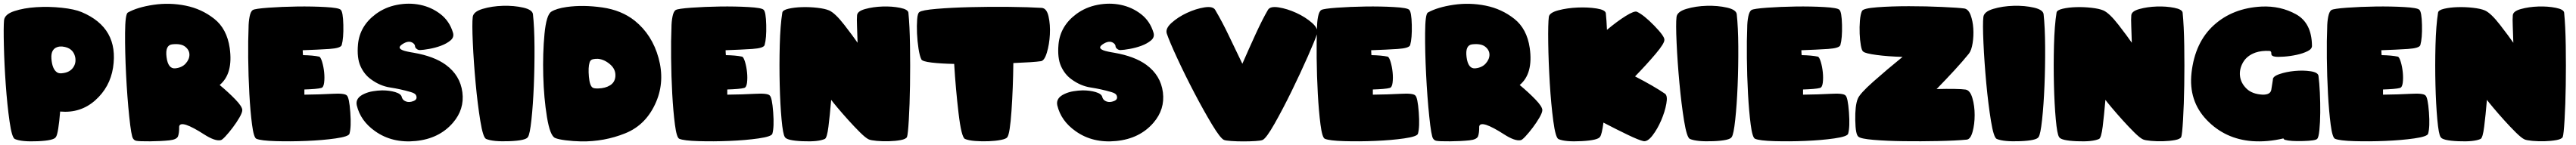

<svg xmlns="http://www.w3.org/2000/svg" viewBox="-20 -786 14287 806"><path d="M606.9 -409.7Q589.8 -301.3 508.3 -228.5Q426.8 -155.8 313.5 -166Q309.1 -109.9 303 -71.3Q296.9 -32.7 289.6 -23.9Q279.3 -4.9 189.5 -1Q99.6 2.9 62.5 -13.2Q45.9 -20.5 33 -111.1Q20 -201.7 12 -314.9Q3.9 -428.2 1.5 -533Q-1 -637.7 2.4 -673.3Q5.9 -706.5 58.8 -724.1Q111.8 -741.7 181.6 -746.1Q251.5 -750.5 322.3 -742.9Q393.1 -735.4 432.6 -718.8Q641.1 -630.9 606.9 -409.7ZM397 -468.3Q385.7 -521 325.7 -527.3Q314.5 -527.8 307.6 -526.9Q260.7 -518.6 265.1 -460Q269.5 -401.4 296.4 -383.8Q308.1 -375.5 332 -379.9Q367.7 -385.3 385.5 -410.4Q403.3 -435.5 397 -468.3Z M1198.2 -313.5Q1248 -272 1285.6 -232.9Q1323.2 -193.8 1323.7 -174.3Q1323.7 -160.2 1307.6 -132.3Q1291.5 -104.5 1270.5 -76.7Q1249.5 -48.8 1230 -27.8Q1210.4 -6.8 1203.1 -6.8Q1171.4 -0.5 1110.6 -39.8Q1049.8 -79.1 1012.7 -91.8Q976.6 -103 973.6 -82.5Q974.1 -47.4 967.3 -28.8Q960.4 -10.3 919.4 -5.9Q872.6 -1 812.3 -0.5Q752 0 735.8 -3.4Q724.6 -5.4 717.8 -16.1Q708 -29.3 696.8 -137.2Q685.5 -245.1 679.2 -371.1Q672.9 -497.1 673.6 -602.5Q674.3 -708 689 -716.3Q742.2 -746.1 831.5 -759.3Q920.9 -772.5 1009.5 -754.6Q1098.1 -736.8 1168.2 -681.4Q1238.3 -626 1253.9 -519Q1273.9 -376.5 1198.2 -313.5ZM952.6 -406.2Q989.7 -410.2 1010.3 -433.6Q1030.8 -457 1030.5 -482.4Q1030.3 -507.8 1007.1 -526.4Q983.9 -544.9 935.1 -539.6Q895 -535.2 903.6 -468.5Q912.1 -401.9 952.6 -406.2Z M1668 -259.8Q1753.4 -260.7 1822.3 -264.6Q1891.1 -268.6 1903.3 -255.4Q1916.5 -244.6 1922.6 -162.1Q1928.7 -79.6 1918 -42.5Q1913.1 -26.9 1841.3 -16.6Q1769.5 -6.3 1680.2 -2.7Q1590.8 1 1508.8 -1.5Q1426.8 -3.9 1401.9 -14.6Q1387.2 -20.5 1377.7 -93.5Q1368.2 -166.5 1362.8 -264.4Q1357.4 -362.3 1356.4 -464.1Q1355.5 -565.9 1358.4 -629.9Q1358.4 -665 1364.3 -694.1Q1370.1 -723.1 1382.3 -730.5Q1394.5 -737.8 1468.3 -743.2Q1542 -748.5 1627.4 -749.8Q1712.9 -751 1785.6 -746.8Q1858.4 -742.7 1869.1 -731.9Q1882.3 -721.2 1884 -647.2Q1885.7 -573.2 1875 -535.6Q1869.6 -518.1 1806.4 -513.9Q1743.2 -509.8 1658.7 -506.8Q1658.7 -501 1659.2 -493.2Q1659.7 -485.4 1660.2 -479.5Q1715.3 -478.5 1750 -471.2Q1758.3 -468.8 1766.4 -442.1Q1774.4 -415.5 1777.6 -384Q1780.8 -352.5 1777.3 -325.7Q1773.9 -298.8 1760.3 -296.9Q1750.5 -293.9 1724.9 -291.7Q1699.2 -289.6 1668 -288.6Q1668 -282.2 1668 -273.9Q1668 -265.6 1668 -259.8Z M2310.5 -507.8Q2300.3 -506.8 2292 -513.2Q2281.7 -520.5 2281.5 -529.3Q2281.2 -538.1 2271.5 -545.9Q2247.1 -564.9 2209.5 -539.1Q2171.9 -513.2 2240.7 -499Q2248 -497.6 2256.8 -495.8Q2265.6 -494.1 2274.9 -492.7Q2387.2 -473.1 2452.1 -425.8Q2532.2 -367.2 2544.2 -272.7Q2556.2 -178.2 2491.7 -103.5Q2415.5 -15.1 2285.4 -2.2Q2155.3 10.7 2060.5 -56.6Q1979 -113.8 1958.5 -200.7Q1949.7 -241.7 1999.5 -264.2Q2021.5 -274.4 2048.1 -278.8Q2074.7 -283.2 2099.1 -283.7Q2139.2 -283.7 2171.4 -274.2Q2203.6 -264.6 2208 -247.1Q2208.5 -243.7 2210.4 -240.2Q2215.8 -228 2231 -222.2Q2249 -214.8 2273.2 -224.4Q2297.4 -233.9 2287.1 -256.8Q2281.7 -267.6 2257.8 -274.4Q2200.7 -291 2144 -299.6Q2087.4 -308.1 2036.6 -345.7Q2000 -372.1 1979.2 -418Q1958.5 -463.9 1965.3 -539.6Q1975.1 -641.6 2063.5 -707.5Q2115.2 -746.1 2181.6 -759Q2248 -772 2310.5 -759Q2373 -746.1 2423.1 -707.3Q2473.1 -668.5 2492.2 -604Q2499.5 -579.1 2478.3 -561.3Q2457 -543.5 2425.3 -531.7Q2393.6 -520 2360.4 -514.2Q2327.1 -508.3 2310.5 -507.8Z M2907.7 -24.4Q2897.5 -4.9 2805.7 -1.2Q2713.9 2.4 2675.8 -13.7Q2658.7 -21 2643.6 -114.3Q2628.4 -207.5 2617.7 -323.7Q2606.9 -439.9 2602.1 -547.6Q2597.2 -655.3 2601.6 -691.4Q2605 -721.2 2656.5 -736.6Q2708 -752 2769.3 -753.7Q2830.6 -755.4 2881.6 -743.7Q2932.6 -731.9 2935.5 -707Q2943.4 -636.7 2944.1 -526.9Q2944.8 -417 2940.4 -310.1Q2936 -203.1 2927.2 -121.1Q2918.5 -39.1 2907.7 -24.4Z M3618.7 -219.7Q3564.5 -92.3 3447.8 -45.2Q3331.1 2 3202.1 0Q3158.2 -1 3117.4 -6.1Q3076.7 -11.2 3058.6 -19Q3030.3 -30.8 3013.2 -135.5Q2996.1 -240.2 2992.7 -364.7Q2989.3 -489.3 2999.5 -596.7Q3009.8 -704.1 3037.6 -721.2Q3065.4 -738.8 3122.6 -747.1Q3213.9 -759.8 3320.1 -744.6Q3426.3 -729.5 3500 -670.9Q3596.7 -592.8 3632.1 -463.6Q3667.5 -334.5 3618.7 -219.7ZM3249.5 -438.5Q3241.2 -411.6 3245.8 -359.6Q3250.5 -307.6 3267.6 -298.3Q3275.4 -293.5 3298.8 -294.4Q3336.9 -295.4 3363.3 -311.8Q3389.6 -328.1 3392.6 -360.4Q3396 -399.9 3364 -427.7Q3332 -455.6 3296.9 -459Q3282.7 -460 3268.3 -456.8Q3253.9 -453.6 3249.5 -438.5Z M4013.2 -259.8Q4098.6 -260.7 4167.5 -264.6Q4236.3 -268.6 4248.5 -255.4Q4261.7 -244.6 4267.8 -162.1Q4273.9 -79.6 4263.2 -42.5Q4258.3 -26.9 4186.5 -16.6Q4114.7 -6.3 4025.4 -2.7Q3936 1 3854 -1.5Q3772 -3.9 3747.1 -14.6Q3732.4 -20.5 3722.9 -93.5Q3713.4 -166.5 3708 -264.4Q3702.6 -362.3 3701.7 -464.1Q3700.7 -565.9 3703.6 -629.9Q3703.6 -665 3709.5 -694.1Q3715.3 -723.1 3727.5 -730.5Q3739.7 -737.8 3813.5 -743.2Q3887.2 -748.5 3972.7 -749.8Q4058.1 -751 4130.9 -746.8Q4203.6 -742.7 4214.4 -731.9Q4227.5 -721.2 4229.2 -647.2Q4231 -573.2 4220.2 -535.6Q4214.8 -518.1 4151.6 -513.9Q4088.4 -509.8 4003.9 -506.8Q4003.9 -501 4004.4 -493.2Q4004.9 -485.4 4005.4 -479.5Q4060.5 -478.5 4095.2 -471.2Q4103.5 -468.8 4111.6 -442.1Q4119.6 -415.5 4122.8 -384Q4126 -352.5 4122.6 -325.7Q4119.1 -298.8 4105.5 -296.9Q4095.7 -293.9 4070.1 -291.7Q4044.4 -289.6 4013.2 -288.6Q4013.2 -282.2 4013.2 -273.9Q4013.2 -265.6 4013.2 -259.8Z M5009.8 -24.4Q5003.9 -12.7 4974.6 -7.3Q4945.3 -2 4909.9 -1Q4874.5 0 4842 -2.9Q4809.6 -5.9 4797.9 -11.2Q4781.2 -18.6 4749.5 -50Q4717.8 -81.5 4684.6 -118.4Q4651.4 -155.3 4624 -188Q4596.7 -220.7 4589.4 -231Q4582 -144 4574.2 -81.8Q4566.4 -19.5 4554.2 -13.7Q4518.1 2.9 4429.9 -1Q4341.8 -4.9 4332.5 -24.4Q4321.8 -39.1 4314.2 -122.6Q4306.6 -206.1 4304 -314.5Q4301.3 -422.9 4304.2 -534.2Q4307.1 -645.5 4318.4 -715.8Q4320.3 -730 4352.8 -737.5Q4385.3 -745.1 4427.5 -746.3Q4469.7 -747.6 4512.5 -742.7Q4555.2 -737.8 4578.1 -728Q4611.8 -712.9 4662.4 -647.5Q4712.9 -582 4735.8 -548.3Q4734.4 -600.6 4732.7 -640.9Q4731 -681.2 4732.9 -700.2Q4733.9 -723.6 4777.8 -735.8Q4821.8 -748 4874.3 -749.8Q4926.8 -751.5 4970.9 -742.7Q5015.1 -733.9 5017.6 -715.8Q5024.9 -644 5026.6 -532.2Q5028.3 -420.4 5026.6 -312Q5024.9 -203.6 5020 -120.8Q5015.1 -38.1 5009.8 -24.4Z M5566.4 -23.9Q5561 -14.2 5530.8 -8.3Q5500.5 -2.4 5462.6 -1Q5424.8 0.5 5387.7 -2.4Q5350.6 -5.4 5331.5 -13.7Q5311.5 -22.5 5295.7 -157.5Q5279.8 -292.5 5271.5 -430.7Q5199.2 -432.1 5147 -438.2Q5094.7 -444.3 5089.4 -456.1Q5080.1 -474.6 5073.7 -515.9Q5067.4 -557.1 5065.4 -600.3Q5063.5 -643.6 5066.2 -678.5Q5068.8 -713.4 5078.6 -718.8Q5092.8 -730 5174.3 -736.8Q5255.9 -743.7 5361.8 -746.3Q5467.8 -749 5577.1 -747.8Q5686.5 -746.6 5756.8 -742.2Q5784.7 -740.2 5794.9 -694.3Q5805.2 -648.4 5802.2 -593.8Q5799.3 -539.1 5785.4 -493.2Q5771.5 -447.3 5751.5 -445.8Q5732.9 -442.9 5691.9 -440.2Q5650.9 -437.5 5599.6 -435.5Q5598.1 -297.9 5589.4 -170.2Q5580.6 -42.5 5566.4 -23.9Z M6195.3 -507.8Q6185.1 -506.8 6176.8 -513.2Q6166.5 -520.5 6166.3 -529.3Q6166 -538.1 6156.2 -545.9Q6131.8 -564.9 6094.2 -539.1Q6056.6 -513.2 6125.5 -499Q6132.8 -497.6 6141.6 -495.8Q6150.4 -494.1 6159.7 -492.7Q6272 -473.1 6336.9 -425.8Q6417 -367.2 6429 -272.7Q6440.9 -178.2 6376.5 -103.5Q6300.3 -15.1 6170.2 -2.2Q6040 10.7 5945.3 -56.6Q5863.8 -113.8 5843.3 -200.7Q5834.5 -241.7 5884.3 -264.2Q5906.2 -274.4 5932.9 -278.8Q5959.5 -283.2 5983.9 -283.7Q6023.9 -283.7 6056.2 -274.2Q6088.4 -264.6 6092.8 -247.1Q6093.3 -243.7 6095.2 -240.2Q6100.6 -228 6115.7 -222.2Q6133.8 -214.8 6158 -224.4Q6182.1 -233.9 6171.9 -256.8Q6166.5 -267.6 6142.6 -274.4Q6085.4 -291 6028.8 -299.6Q5972.2 -308.1 5921.4 -345.7Q5884.8 -372.1 5864 -418Q5843.3 -463.9 5850.1 -539.6Q5859.9 -641.6 5948.2 -707.5Q6000 -746.1 6066.4 -759Q6132.8 -772 6195.3 -759Q6257.8 -746.1 6307.9 -707.3Q6357.9 -668.5 6377 -604Q6384.3 -579.1 6363 -561.3Q6341.8 -543.5 6310.1 -531.7Q6278.3 -520 6245.1 -514.2Q6211.9 -508.3 6195.3 -507.8Z M6869.6 -431.6Q6905.8 -514.6 6943.8 -597.7Q6981.9 -680.7 7011.7 -731.4Q7023.9 -752.4 7071.3 -744.9Q7118.7 -737.3 7168.7 -714.4Q7218.8 -691.4 7255.6 -659.2Q7292.5 -627 7284.2 -599.1Q7273.9 -565.9 7232.9 -472.9Q7191.9 -379.9 7143.1 -279.8Q7094.2 -179.7 7048.3 -98.6Q7002.4 -17.6 6982.4 -8.3Q6973.6 -3.9 6942.4 -2Q6911.1 0 6875.2 0Q6839.4 0 6807.9 -2.2Q6776.4 -4.4 6767.6 -8.3Q6747.6 -17.1 6701.2 -94.2Q6654.8 -171.4 6603.8 -269Q6552.7 -366.7 6509 -461.2Q6465.3 -555.7 6450.7 -599.1Q6441.4 -627 6477.3 -659.2Q6513.2 -691.4 6562.5 -714.4Q6611.8 -737.3 6658.9 -744.9Q6706.1 -752.4 6718.8 -731.4Q6759.3 -662.6 6796.4 -584.2Q6833.5 -505.9 6869.6 -431.6Z M7593.3 -259.8Q7678.7 -260.7 7747.6 -264.6Q7816.4 -268.6 7828.6 -255.4Q7841.8 -244.6 7847.9 -162.1Q7854 -79.6 7843.3 -42.5Q7838.4 -26.9 7766.6 -16.6Q7694.8 -6.3 7605.5 -2.7Q7516.1 1 7434.1 -1.5Q7352.1 -3.9 7327.1 -14.6Q7312.5 -20.5 7303 -93.5Q7293.5 -166.5 7288.1 -264.4Q7282.7 -362.3 7281.7 -464.1Q7280.8 -565.9 7283.7 -629.9Q7283.7 -665 7289.6 -694.1Q7295.4 -723.1 7307.6 -730.5Q7319.8 -737.8 7393.6 -743.2Q7467.3 -748.5 7552.7 -749.8Q7638.2 -751 7710.9 -746.8Q7783.7 -742.7 7794.4 -731.9Q7807.6 -721.2 7809.3 -647.2Q7811 -573.2 7800.3 -535.6Q7794.9 -518.1 7731.7 -513.9Q7668.5 -509.8 7584 -506.8Q7584 -501 7584.5 -493.2Q7585 -485.4 7585.4 -479.5Q7640.6 -478.5 7675.3 -471.2Q7683.6 -468.8 7691.7 -442.1Q7699.7 -415.5 7702.9 -384Q7706.1 -352.5 7702.6 -325.7Q7699.2 -298.8 7685.5 -296.9Q7675.8 -293.9 7650.1 -291.7Q7624.5 -289.6 7593.3 -288.6Q7593.3 -282.2 7593.3 -273.9Q7593.3 -265.6 7593.3 -259.8Z M8407.7 -313.5Q8457.5 -272 8495.1 -232.9Q8532.7 -193.8 8533.2 -174.3Q8533.2 -160.2 8517.1 -132.3Q8501 -104.5 8480 -76.7Q8459 -48.8 8439.5 -27.8Q8419.9 -6.8 8412.6 -6.8Q8380.9 -0.5 8320.1 -39.8Q8259.3 -79.1 8222.2 -91.8Q8186 -103 8183.1 -82.5Q8183.6 -47.4 8176.8 -28.8Q8169.9 -10.3 8128.9 -5.9Q8082 -1 8021.7 -0.5Q7961.4 0 7945.3 -3.4Q7934.1 -5.4 7927.2 -16.1Q7917.5 -29.3 7906.2 -137.2Q7895 -245.1 7888.7 -371.1Q7882.3 -497.1 7883.1 -602.5Q7883.8 -708 7898.4 -716.3Q7951.7 -746.1 8041 -759.3Q8130.4 -772.5 8219 -754.6Q8307.6 -736.8 8377.7 -681.4Q8447.8 -626 8463.4 -519Q8483.4 -376.5 8407.7 -313.5ZM8162.1 -406.2Q8199.2 -410.2 8219.7 -433.6Q8240.2 -457 8240 -482.4Q8239.7 -507.8 8216.6 -526.4Q8193.4 -544.9 8144.5 -539.6Q8104.5 -535.2 8113 -468.5Q8121.6 -401.9 8162.1 -406.2Z M9210 -564.9Q9211.4 -545.9 9162.1 -487.3Q9112.8 -428.7 9047.4 -361.3Q9151.4 -307.6 9213.4 -265.1Q9229 -253.9 9220.9 -209.5Q9212.9 -165 9192.4 -117.2Q9171.9 -69.3 9144.3 -33.2Q9116.7 2.9 9093.8 -1.5Q9068.8 -6.8 9005.9 -37.1Q8942.9 -67.4 8872.1 -104.5Q8863.3 -38.6 8853.5 -25.9Q8842.3 -6.3 8751.2 -1.5Q8660.2 3.4 8623 -12.7Q8606.4 -20 8594 -113.5Q8581.5 -207 8574.5 -323.7Q8567.4 -440.4 8565.9 -548.3Q8564.5 -656.2 8569.3 -692.9Q8573.2 -715.8 8622.3 -728.8Q8671.4 -741.7 8729 -744.1Q8786.6 -746.6 8834.7 -738.8Q8882.8 -731 8885.3 -712.4Q8887.2 -691.9 8888.9 -669.7Q8890.6 -647.5 8891.6 -620.1Q8948.7 -668 8995.8 -697.3Q9043 -726.6 9057.6 -720.7Q9095.7 -703.1 9153.6 -643.6Q9211.4 -584 9210 -564.9Z M9583.5 -24.4Q9573.2 -4.9 9481.4 -1.2Q9389.6 2.4 9351.6 -13.7Q9334.5 -21 9319.3 -114.3Q9304.2 -207.5 9293.5 -323.7Q9282.7 -439.9 9277.8 -547.6Q9272.9 -655.3 9277.3 -691.4Q9280.8 -721.2 9332.3 -736.6Q9383.8 -752 9445.1 -753.7Q9506.3 -755.4 9557.4 -743.7Q9608.4 -731.9 9611.3 -707Q9619.1 -636.7 9619.9 -526.9Q9620.6 -417 9616.2 -310.1Q9611.8 -203.1 9603 -121.1Q9594.2 -39.1 9583.5 -24.4Z M9979 -259.8Q10064.5 -260.7 10133.3 -264.6Q10202.1 -268.6 10214.4 -255.4Q10227.5 -244.6 10233.6 -162.1Q10239.7 -79.6 10229 -42.5Q10224.1 -26.9 10152.3 -16.6Q10080.6 -6.3 9991.2 -2.7Q9901.9 1 9819.8 -1.5Q9737.8 -3.9 9712.9 -14.6Q9698.2 -20.5 9688.7 -93.5Q9679.2 -166.5 9673.8 -264.4Q9668.5 -362.3 9667.5 -464.1Q9666.5 -565.9 9669.4 -629.9Q9669.4 -665 9675.3 -694.1Q9681.2 -723.1 9693.4 -730.5Q9705.6 -737.8 9779.3 -743.2Q9853 -748.5 9938.5 -749.8Q10023.9 -751 10096.7 -746.8Q10169.4 -742.7 10180.2 -731.9Q10193.4 -721.2 10195.1 -647.2Q10196.8 -573.2 10186 -535.6Q10180.7 -518.1 10117.4 -513.9Q10054.2 -509.8 9969.7 -506.8Q9969.7 -501 9970.2 -493.2Q9970.7 -485.4 9971.2 -479.5Q10026.4 -478.5 10061 -471.2Q10069.3 -468.8 10077.4 -442.1Q10085.4 -415.5 10088.6 -384Q10091.8 -352.5 10088.4 -325.7Q10085 -298.8 10071.3 -296.9Q10061.5 -293.9 10035.9 -291.7Q10010.3 -289.6 9979 -288.6Q9979 -282.2 9979 -273.9Q9979 -265.6 9979 -259.8Z M10313 -499Q10304.7 -503.9 10299.6 -533.2Q10294.4 -562.5 10293 -599.1Q10291.5 -635.7 10294.4 -671.4Q10297.4 -707 10305.7 -724.6Q10312 -739.7 10390.1 -745.6Q10468.3 -751.5 10565.2 -751.5Q10662.1 -751.5 10752.2 -747.3Q10842.3 -743.2 10873.5 -738.8Q10896 -734.9 10908.2 -702.4Q10920.4 -669.9 10923.1 -628.2Q10925.8 -586.4 10919.4 -546.1Q10913.1 -505.9 10898.4 -487.3L10897.9 -486.8Q10866.2 -447.3 10819.3 -396.2Q10772.5 -345.2 10719.7 -291Q10775.4 -292.5 10818.6 -291.7Q10861.8 -291 10880.4 -288.1Q10905.8 -283.7 10918.2 -240.5Q10930.7 -197.3 10930.7 -146.5Q10930.7 -95.7 10919.2 -53.7Q10907.7 -11.7 10886.2 -9.8Q10825.2 -3.9 10728.5 -2Q10631.8 0 10537.8 -1.2Q10443.8 -2.4 10371.3 -8.5Q10298.8 -14.6 10286.6 -25.9Q10270 -36.1 10268.6 -117.7Q10267.1 -199.2 10282.2 -236.3Q10292.5 -264.6 10368.4 -332Q10444.3 -399.4 10530.8 -469.7Q10448.2 -472.2 10386.5 -480.5Q10324.7 -488.8 10313 -499Z M11285.2 -24.4Q11274.9 -4.9 11183.1 -1.2Q11091.3 2.4 11053.2 -13.7Q11036.1 -21 11021 -114.3Q11005.9 -207.5 10995.1 -323.7Q10984.4 -439.9 10979.5 -547.6Q10974.6 -655.3 10979 -691.4Q10982.4 -721.2 11033.9 -736.6Q11085.4 -752 11146.7 -753.7Q11208 -755.4 11259 -743.7Q11310.1 -731.9 11313 -707Q11320.8 -636.7 11321.5 -526.9Q11322.3 -417 11317.9 -310.1Q11313.5 -203.1 11304.7 -121.1Q11295.9 -39.1 11285.2 -24.4Z M12076.2 -24.4Q12070.3 -12.7 12041 -7.3Q12011.7 -2 11976.3 -1Q11940.9 0 11908.4 -2.9Q11876 -5.9 11864.3 -11.2Q11847.7 -18.6 11815.9 -50Q11784.2 -81.5 11751 -118.4Q11717.8 -155.3 11690.4 -188Q11663.1 -220.7 11655.8 -231Q11648.4 -144 11640.6 -81.8Q11632.8 -19.5 11620.6 -13.7Q11584.5 2.9 11496.3 -1Q11408.2 -4.9 11398.9 -24.4Q11388.2 -39.1 11380.6 -122.6Q11373 -206.1 11370.4 -314.5Q11367.7 -422.9 11370.6 -534.2Q11373.5 -645.5 11384.8 -715.8Q11386.7 -730 11419.2 -737.5Q11451.7 -745.1 11493.9 -746.3Q11536.1 -747.6 11578.9 -742.7Q11621.6 -737.8 11644.5 -728Q11678.2 -712.9 11728.8 -647.5Q11779.3 -582 11802.2 -548.3Q11800.8 -600.6 11799.1 -640.9Q11797.4 -681.2 11799.3 -700.2Q11800.3 -723.6 11844.2 -735.8Q11888.2 -748 11940.7 -749.8Q11993.2 -751.5 12037.4 -742.7Q12081.5 -733.9 12084 -715.8Q12091.3 -644 12093 -532.2Q12094.7 -420.4 12093 -312Q12091.3 -203.6 12086.4 -120.8Q12081.5 -38.1 12076.2 -24.4Z M12566.4 -502.9Q12522 -505.4 12487.8 -493.7Q12440.4 -476.6 12418.9 -439Q12397.5 -401.4 12402.3 -362.5Q12407.2 -323.7 12438.5 -293.2Q12469.7 -262.7 12528.3 -259.8Q12570.8 -259.3 12575.7 -286.9Q12580.6 -314.5 12584.5 -342.3Q12582.5 -360.8 12620.6 -374Q12658.7 -387.2 12705.8 -391.6Q12752.9 -396 12793.7 -389.9Q12834.5 -383.8 12837.4 -364.3Q12842.3 -327.6 12845 -271.2Q12847.7 -214.8 12847.2 -160.2Q12846.7 -105.5 12842.5 -63.5Q12838.4 -21.5 12830.1 -14.2Q12822.3 -3.9 12751.7 -2Q12681.2 0 12651.4 -8.8Q12647 -9.3 12642.6 -16.6Q12554.7 4.4 12469.7 -1.5Q12319.3 -13.2 12217.8 -119.1Q12116.2 -225.1 12133.3 -380.9Q12152.3 -550.8 12257.1 -646Q12361.8 -741.2 12521.5 -749.5Q12627 -754.4 12713.1 -706.5Q12799.3 -658.7 12801.3 -533.7Q12803.2 -514.6 12777.3 -501.7Q12751.5 -488.8 12716.1 -481.2Q12680.7 -473.6 12646 -471.2Q12611.3 -468.8 12596.2 -471.2Q12575.2 -474.1 12575.9 -487.8Q12576.7 -501.5 12566.4 -502.9Z M13195.3 -259.8Q13280.8 -260.7 13349.6 -264.6Q13418.5 -268.6 13430.7 -255.4Q13443.8 -244.6 13450 -162.1Q13456.1 -79.6 13445.3 -42.5Q13440.4 -26.9 13368.7 -16.6Q13296.9 -6.3 13207.5 -2.7Q13118.2 1 13036.1 -1.5Q12954.1 -3.9 12929.2 -14.6Q12914.6 -20.5 12905 -93.5Q12895.5 -166.5 12890.1 -264.4Q12884.8 -362.3 12883.8 -464.1Q12882.8 -565.9 12885.7 -629.9Q12885.7 -665 12891.6 -694.1Q12897.5 -723.1 12909.7 -730.5Q12921.9 -737.8 12995.6 -743.2Q13069.3 -748.5 13154.8 -749.8Q13240.2 -751 13313 -746.8Q13385.7 -742.7 13396.5 -731.9Q13409.7 -721.2 13411.4 -647.2Q13413.1 -573.2 13402.3 -535.6Q13397 -518.1 13333.7 -513.9Q13270.5 -509.8 13186 -506.8Q13186 -501 13186.5 -493.2Q13187 -485.4 13187.5 -479.5Q13242.7 -478.5 13277.3 -471.2Q13285.6 -468.8 13293.7 -442.1Q13301.8 -415.5 13304.9 -384Q13308.1 -352.5 13304.7 -325.7Q13301.3 -298.8 13287.6 -296.9Q13277.8 -293.9 13252.2 -291.7Q13226.6 -289.6 13195.3 -288.6Q13195.3 -282.2 13195.3 -273.9Q13195.3 -265.6 13195.3 -259.8Z M14191.9 -24.4Q14186 -12.7 14156.7 -7.3Q14127.4 -2 14092 -1Q14056.6 0 14024.2 -2.9Q13991.7 -5.9 13980 -11.2Q13963.4 -18.6 13931.6 -50Q13899.9 -81.5 13866.7 -118.4Q13833.5 -155.3 13806.2 -188Q13778.8 -220.7 13771.5 -231Q13764.2 -144 13756.3 -81.8Q13748.5 -19.5 13736.3 -13.7Q13700.2 2.9 13612.1 -1Q13523.9 -4.9 13514.6 -24.4Q13503.9 -39.1 13496.3 -122.6Q13488.8 -206.1 13486.1 -314.5Q13483.4 -422.9 13486.3 -534.2Q13489.3 -645.5 13500.5 -715.8Q13502.4 -730 13534.9 -737.5Q13567.4 -745.1 13609.6 -746.3Q13651.9 -747.6 13694.6 -742.7Q13737.3 -737.8 13760.3 -728Q13793.9 -712.9 13844.5 -647.5Q13895 -582 13918 -548.3Q13916.5 -600.6 13914.8 -640.9Q13913.1 -681.2 13915 -700.2Q13916 -723.6 13960 -735.8Q14003.9 -748 14056.4 -749.8Q14108.9 -751.5 14153.1 -742.7Q14197.3 -733.9 14199.7 -715.8Q14207 -644 14208.7 -532.2Q14210.4 -420.4 14208.7 -312Q14207 -203.6 14202.1 -120.8Q14197.3 -38.1 14191.9 -24.4Z"/></svg>

Font: ARCO
Style: Regular
Weight: 700
Designer: Rafael Olivo Díaz, Denis Ignatov
Foundry: Rafael Olivo Díaz
Version: Version 1.10 March 1, 2019